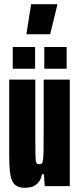

<svg xmlns="http://www.w3.org/2000/svg" viewBox="-20 -891 380 919"><path d="M101 8Q77 8 61.5 0Q46 -8 38 -26Q30 -44 27 -74.5Q24 -105 24 -150V-510H149V-233Q149 -186 149.5 -159.5Q150 -133 151.5 -121.5Q153 -110 157.5 -107.5Q162 -105 169 -105Q176 -105 180 -108.5Q184 -112 186 -127Q188 -142 188.5 -175Q189 -208 189 -266V-510H314V0H194L190 -57H181Q175 -28 160.5 -14Q146 0 130 4Q114 8 101 8ZM41 -562V-666H148V-562ZM192 -562V-666H299V-562ZM107 -727V-732L129 -871H254V-866L220 -727Z"/></svg>

Font: Saira UltraCondensed Black
Style: Regular
Weight: 900
Width: 1
Designer: Hector Gatti with collaboration of the Omnibus-Type team
Foundry: Omnibus-Type
Version: Version 1.101